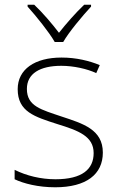

<svg xmlns="http://www.w3.org/2000/svg" viewBox="-20 -784 502 814"><path d="M212 -606H248C272 -648 329 -716 366 -756V-764H337C300 -729 260 -683 230 -645C201 -683 162 -729 125 -764H97V-756C133 -716 188 -648 212 -606ZM416 -137C416 -235 332 -260 241 -290C156 -319 94 -333 94 -407C94 -472 149 -505 240 -505C292 -505 350 -492 388 -474L403 -508C359 -526 304 -540 241 -540C127 -540 55 -490 55 -406C55 -310 127 -289 223 -258C314 -230 377 -206 377 -135C377 -67 329 -24 215 -24C153 -24 92 -39 42 -64V-24C80 -6 141 10 214 10C346 10 416 -45 416 -137Z"/></svg>

Font: Noto Sans Telugu ExtraLight
Style: Regular
Weight: 200
Designer: Jelle Bosma - Monotype Design Team
Foundry: Monotype Imaging Inc.
Version: Version 2.005